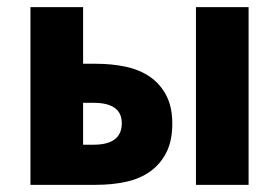

<svg xmlns="http://www.w3.org/2000/svg" viewBox="-20 -516 779 536"><path d="M65 0V-496H212V-338H248Q293 -338 332 -329.5Q371 -321 399.5 -301Q428 -281 444.5 -249Q461 -217 461 -171Q461 -123 444.5 -90.5Q428 -58 399.5 -37.5Q371 -17 332 -8.5Q293 0 248 0ZM212 -112H241Q320 -112 320 -172Q320 -229 241 -229H212ZM527 0V-496H674V0Z"/></svg>

Font: hySource Sans Pro
Style: Bold
Weight: 700
Designer: Paul D. Hunt
Foundry: Adobe Systems Incorporated
Version: Version 2.021;PS 2.000;hotconv 1.0.86;makeotf.lib2.5.63406